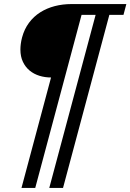

<svg xmlns="http://www.w3.org/2000/svg" viewBox="-20 -736 648 955"><path d="M608.4 -715.8 594.2 -662.1H523.9L293.5 198.7H225.1L455.6 -662.1H385.7L155.3 198.7H86.9L233.9 -350.6Q203.6 -350.6 176 -359.1Q148.4 -367.7 127.4 -385Q106.4 -402.3 94 -428.5Q81.5 -454.6 81.5 -489.7Q81.5 -503.4 83.5 -518.3Q85.4 -533.2 89.8 -549.8Q101.1 -591.8 124.5 -623Q147.9 -654.3 180.4 -674.8Q212.9 -695.3 252.4 -705.6Q292 -715.8 335.9 -715.8Z"/></svg>

Font: Arian AMU Serif
Style: Bold Italic
Weight: 700
Italic angle: -15°
Designer: Ruben Hakobyan (Tarumian)
Foundry: Ruben Hakobyan (Tarumian)
Version: Version 1.002